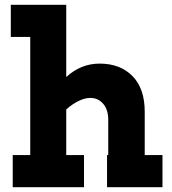

<svg xmlns="http://www.w3.org/2000/svg" viewBox="-20 -780 717 800"><path d="M657 -134V0H426V-134H431V-281Q431 -323 410 -347.5Q389 -372 356 -372Q334 -372 308 -359.5Q282 -347 256 -324V-134H330V0H33V-134H106V-626H25V-760H256V-459Q317 -515 395 -515Q481 -515 532 -463Q583 -411 583 -315V-134Z"/></svg>

Font: Arvo
Style: Bold
Weight: 700
Designer: Anton Koovit (Cyrillic Expansion: Cyreal)
Foundry: Anton Koovit, Yassin Baggar
Version: Version 3.000